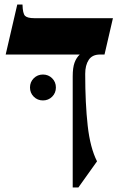

<svg xmlns="http://www.w3.org/2000/svg" viewBox="-20 -605 525 845"><path d="M131 -525H477L440 -365H420Q386 -365 370.5 -341.5Q355 -318 355 -280Q355 -149 366 -51.5Q377 46 407 105L325 220H300V-269Q300 -307 308 -329Q316 -351 331 -365H5L56 -585H79Q80 -545 90.5 -535Q101 -525 131 -525ZM169 -163Q145 -163 128.5 -179.5Q112 -196 112 -220Q112 -244 128.5 -260.5Q145 -277 169 -277Q193 -277 209.5 -260.5Q226 -244 226 -220Q226 -196 209.5 -179.5Q193 -163 169 -163Z"/></svg>

Font: Bona Nova SC
Style: Bold
Weight: 700
Designer: Mateusz Machalski
Foundry: Capitalics
Version: Version 4.001; ttfautohint (v1.8.4.7-5d5b)